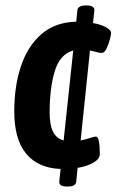

<svg xmlns="http://www.w3.org/2000/svg" viewBox="-20 -609 425 700"><path d="M223 71Q195 71 196 53L201 7Q119 4 75.5 -48.5Q32 -101 32 -203Q32 -295 56.5 -368Q81 -441 131 -484.5Q181 -528 258 -530L262 -571Q264 -589 292 -589H297Q325 -589 324 -571L319 -525Q347 -520 366 -510Q385 -500 385 -488Q385 -483 380.5 -465.5Q376 -448 368.5 -432Q361 -416 351 -416Q343 -416 332.5 -419Q322 -422 308 -425L274 -97Q294 -101 308.5 -106Q323 -111 330 -111Q336 -111 339 -100Q342 -89 343 -74.5Q344 -60 344 -48Q344 -30 321.5 -16.5Q299 -3 263 3L258 53Q256 71 228 71ZM161 -200Q161 -153 173.5 -128.5Q186 -104 212 -97L247 -425Q198 -411 179.5 -349Q161 -287 161 -200Z"/></svg>

Font: Asap Condensed Condensed SemiBold
Style: Italic
Weight: 600
Width: 3
Italic angle: -6°
Designer: Pablo Cosgaya
Foundry: Omnibus-Type
Version: Version 3.001; ttfautohint (v1.8.4.7-5d5b)